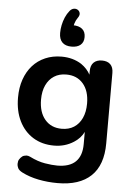

<svg xmlns="http://www.w3.org/2000/svg" viewBox="-62 -811 728 1047"><g transform="rotate(5 302.0 -287.5)"><path d="M290 -107Q329 -107 357 -125Q385 -143 400.5 -176.5Q416 -210 416 -256Q416 -325 382 -364.5Q348 -404 290 -404Q251 -404 223 -386Q195 -368 179.5 -335Q164 -302 164 -256Q164 -187 198 -147Q232 -107 290 -107ZM293 190Q239 190 188.5 180Q138 170 97 149Q78 139 72.5 127Q67 115 67 105Q67 101 68.5 91.5Q70 82 79.5 71Q89 60 98.5 57.5Q108 55 112 55Q122 55 132 60Q176 82 215.5 88.5Q255 95 283 95Q350 95 383.5 62.5Q417 30 417 -34V-101Q400 -66 364 -43Q316 -12 256 -12Q190 -12 141 -42.5Q92 -73 65 -128Q38 -183 38 -256Q38 -311 53.5 -355.5Q69 -400 97.5 -432Q126 -464 166.5 -481.5Q207 -499 256 -499Q318 -499 365 -469Q398 -446 415 -414V-434Q415 -465 431.5 -481Q448 -497 477 -497Q507 -497 523 -481Q539 -465 539 -434V-49Q539 70 476 130Q413 190 293 190ZM304 -558Q271 -558 253.5 -575.5Q236 -593 236 -627Q236 -648 240.5 -670Q245 -692 254 -713Q263 -734 277 -751Q287 -763 299.5 -765Q312 -767 321.5 -760.5Q331 -754 333 -742.5Q335 -731 324 -716Q314 -702 309 -685Q304 -668 304 -654L301 -675Q335 -675 353 -660Q371 -645 371 -616Q371 -588 353.5 -573Q336 -558 304 -558Z"/></g></svg>

Font: Nunito
Style: Bold
Weight: 700
Designer: Vernon Adams
Foundry: Vernon Adams
Version: Version 3.602